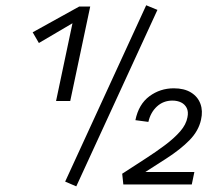

<svg xmlns="http://www.w3.org/2000/svg" viewBox="-20 -683 806 711"><path d="M187.6 -309 252.5 -616.4 291.2 -622.1 124 -523.7 101 -563.4 273.5 -658.9H314.1L240.1 -309ZM262.5 7.1 221.3 -10.5 521.4 -663.5 563 -646.4ZM432.5 -39.7Q475.5 -67.8 516.5 -94.1Q557.5 -120.4 591.4 -145.9Q625.3 -171.4 647.3 -196.6Q669.3 -221.9 674.1 -248.5Q678.4 -269 671.5 -283Q664.5 -296.9 650.6 -303.7Q636.7 -310.5 618.3 -310.5Q584.9 -310.5 561.1 -288.6Q537.4 -266.7 529.5 -231.6L481.4 -238Q493.5 -297 533.2 -326.5Q573 -356 623.6 -356Q662.2 -356 687.3 -340.5Q712.5 -325 722.2 -298.5Q731.9 -272 724.4 -239.5Q715.4 -198.4 682 -164.1Q648.5 -129.9 595.9 -96Q543.3 -62 475.5 -18.7L497.6 -46H699.8L690.2 0H436.7Z"/></svg>

Font: Ysabeau
Style: Bold Italic
Weight: 700
Italic angle: -12°
Designer: Christian Thalmann (Catharsis Fonts)
Version: Version 2.002